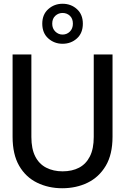

<svg xmlns="http://www.w3.org/2000/svg" viewBox="-20 -990 666 1022"><path d="M311 12Q238 12 177.5 -17.5Q117 -47 82 -107.5Q47 -168 47 -262V-700H147V-261Q147 -198 167.5 -157.5Q188 -117 226 -97.5Q264 -78 313 -78Q364 -78 401 -97.5Q438 -117 458.5 -157.5Q479 -198 479 -261V-700H579V-262Q579 -168 543 -107.5Q507 -47 446.5 -17.5Q386 12 311 12ZM313 -757Q269 -757 237 -785.5Q205 -814 205 -864Q205 -913 237 -941.5Q269 -970 313 -970Q358 -970 389.5 -941.5Q421 -913 421 -864Q421 -814 389.5 -785.5Q358 -757 313 -757ZM313 -806Q336 -806 352 -822Q368 -838 368 -864Q368 -891 352 -906Q336 -921 313 -921Q291 -921 274.5 -906Q258 -891 258 -864Q258 -838 274.5 -822Q291 -806 313 -806Z"/></svg>

Font: DM Sans 36pt Medium
Style: Regular
Weight: 500
Designer: Colophon Foundry, Jonny Pinhorn
Foundry: Colophon Foundry
Version: Version 4.004;gftools[0.9.30]